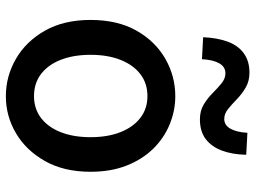

<svg xmlns="http://www.w3.org/2000/svg" viewBox="-128 -729 871 655"><g transform="rotate(90 307.5 -401.5)"><path d="M308 14Q240 14 180.5 -20.5Q121 -55 84.5 -119.5Q48 -184 48 -275Q48 -367 84.5 -431.5Q121 -496 180.5 -530Q240 -564 308 -564Q358 -564 405 -544.5Q452 -525 488 -488Q524 -451 545 -397.5Q566 -344 566 -275Q566 -184 529.5 -119.5Q493 -55 434.5 -20.5Q376 14 308 14ZM308 -82Q351 -82 382.5 -106Q414 -130 431 -173.5Q448 -217 448 -275Q448 -333 431 -376.5Q414 -420 382.5 -444.5Q351 -469 308 -469Q264 -469 232.5 -444.5Q201 -420 184 -376.5Q167 -333 167 -275Q167 -217 184 -173.5Q201 -130 232.5 -106Q264 -82 308 -82ZM387 -648Q358 -648 336.5 -661Q315 -674 297.5 -691.5Q280 -709 264 -722Q248 -735 230 -735Q208 -735 196 -714Q184 -693 182 -655L107 -659Q109 -707 122 -742.5Q135 -778 161.5 -797.5Q188 -817 228 -817Q257 -817 279 -804Q301 -791 318.5 -774Q336 -757 352 -744Q368 -731 386 -731Q407 -731 419 -752Q431 -773 433 -810L508 -806Q507 -758 493.5 -722.5Q480 -687 454 -667.5Q428 -648 387 -648Z"/></g></svg>

Font: Noto Sans HK Thin Medium
Style: Regular
Weight: 500
Version: Version 2.004-H2;hotconv 1.0.118;makeotfexe 2.5.65603